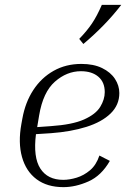

<svg xmlns="http://www.w3.org/2000/svg" viewBox="-20 -760 546 790"><path d="M432 -98Q397 -37 344 -13.5Q291 10 241 10Q174 10 130.5 -22.5Q87 -55 70.5 -114Q54 -173 68 -250L72 -272Q84 -339 117 -389.5Q150 -440 200.5 -468.5Q251 -497 315 -497Q365 -497 400 -480Q435 -463 453 -435.5Q471 -408 471 -377Q471 -328 435 -293Q399 -258 335.5 -238Q272 -218 190 -212L128 -208Q116 -113 146 -66.5Q176 -20 240 -20Q266 -20 295.5 -29Q325 -38 350.5 -59.5Q376 -81 389 -120ZM141 -285 133 -237 189 -241Q278 -247 326 -268.5Q374 -290 392.5 -320.5Q411 -351 411 -381Q411 -422 384.5 -444.5Q358 -467 313 -467Q255 -467 206 -424Q157 -381 141 -285ZM323 -579 306 -600Q338 -633 358.5 -663.5Q379 -694 399 -740H479Q445 -696 406.5 -656.5Q368 -617 323 -579Z"/></svg>

Font: Inria Serif Light
Style: Italic
Weight: 300
Italic angle: -10°
Designer: Black Foundry Team
Foundry: Black Foundry
Version: Version 1.000; ttfautohint (v1.8.3)